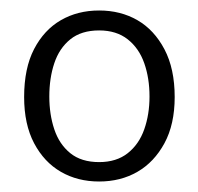

<svg xmlns="http://www.w3.org/2000/svg" viewBox="-20 -621 378 366"><path d="M169 -275Q128 -275 96 -293.5Q64 -312 45 -348Q26 -384 26 -436Q26 -491 45 -527.5Q64 -564 96 -582.5Q128 -601 169 -601Q210 -601 242 -582.5Q274 -564 293.5 -527Q313 -490 313 -436Q313 -384 293.5 -348Q274 -312 242 -293.5Q210 -275 169 -275ZM169 -312Q202 -312 223.5 -329Q245 -346 255 -374.5Q265 -403 265 -437Q265 -472 255 -500.5Q245 -529 223.5 -546Q202 -563 169 -563Q135 -563 114 -546Q93 -529 83.5 -500.5Q74 -472 74 -437Q74 -403 83.5 -374.5Q93 -346 114 -329Q135 -312 169 -312Z"/></svg>

Font: Murecho Thin Light
Style: Regular
Weight: 300
Version: Version 1.010